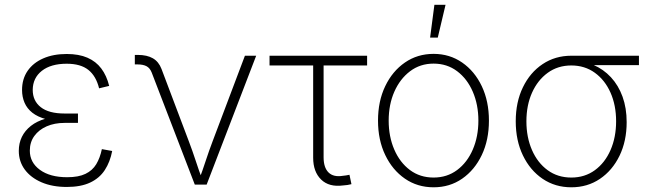

<svg xmlns="http://www.w3.org/2000/svg" viewBox="-20 -777 2728 808"><path d="M261.2 9.8Q200.2 9.8 154.8 -9.8Q109.4 -29.3 84.2 -63.5Q59.1 -97.7 59.1 -142.1Q59.1 -174.3 72 -200.9Q85 -227.5 110.1 -247.3Q135.3 -267.1 172.4 -277.8Q209.5 -288.6 257.8 -288.6H308.1V-259.8H251.5Q209.5 -259.8 176.5 -245.4Q143.6 -231 124.5 -204.8Q105.5 -178.7 105.5 -143.1Q105.5 -93.3 147.9 -62.3Q190.4 -31.2 262.7 -31.2Q310.5 -31.2 339.8 -45.4Q369.1 -59.6 385 -85.9Q400.9 -112.3 408.7 -149.4L452.1 -141.6Q443.4 -95.7 421.1 -61.5Q398.9 -27.3 359.6 -8.8Q320.3 9.8 261.2 9.8ZM257.8 -266.1Q208.5 -266.1 173.3 -275.6Q138.2 -285.2 116 -302.7Q93.8 -320.3 83.3 -344.7Q72.8 -369.1 72.8 -398.4Q72.8 -444.8 96.2 -478.8Q119.6 -512.7 161.9 -531.2Q204.1 -549.8 260.7 -549.8Q312 -549.8 347.9 -534.2Q383.8 -518.6 406.2 -488.8Q428.7 -459 439.5 -415.5L397 -405.3Q384.3 -457 351.8 -482.9Q319.3 -508.8 260.7 -508.8Q194.3 -508.8 156.2 -479Q118.2 -449.2 117.7 -398.9Q117.7 -352.5 151.6 -325.9Q185.5 -299.3 251.5 -299.3H308.1V-266.1Z M799.8 0 618.2 -472.2Q610.8 -490.7 596.7 -498.3Q582.5 -505.9 559.1 -505.9H547.4V-545.9H560.1Q598.6 -545.9 623.3 -531.7Q647.9 -517.6 659.7 -486.8L774.4 -183.1Q790 -142.1 803.5 -100.8Q816.9 -59.6 832 -19.5H817.4Q832.5 -59.6 845.9 -100.8Q859.4 -142.1 875 -183.1L1010.7 -542.5H1058.1L849.6 0Z M1423.8 3.4Q1364.7 11.2 1331.3 -21.5Q1297.9 -54.2 1297.9 -113.3V-501.5H1114.3V-542.5H1524.9V-501.5H1341.8V-115.2Q1341.8 -71.8 1362.5 -51.3Q1383.3 -30.8 1422.4 -37.1Q1428.7 -37.6 1436.3 -38.8Q1443.8 -40 1450.7 -41.5L1459 -2Q1451.7 0 1442.4 1.5Q1433.1 2.9 1423.8 3.4Z M1804.7 11.2Q1736.8 11.2 1684.1 -25.1Q1631.3 -61.5 1601.1 -124.8Q1570.8 -188 1570.8 -269.5Q1570.8 -351.1 1601.1 -414.3Q1631.3 -477.5 1684.1 -513.9Q1736.8 -550.3 1804.7 -550.3Q1872.1 -550.3 1924.8 -513.9Q1977.5 -477.5 2007.6 -414.1Q2037.6 -350.6 2037.6 -269.5Q2037.6 -188 2007.6 -124.8Q1977.5 -61.5 1925 -25.1Q1872.6 11.2 1804.7 11.2ZM1804.7 -29.8Q1861.3 -29.8 1903.8 -61.5Q1946.3 -93.3 1969.7 -147.7Q1993.2 -202.1 1993.2 -269.5Q1993.2 -336.4 1969.7 -390.9Q1946.3 -445.3 1903.8 -477.3Q1861.3 -509.3 1804.7 -509.3Q1748 -509.3 1705.6 -477.1Q1663.1 -444.8 1639.4 -390.9Q1615.7 -336.9 1615.7 -269.5Q1615.7 -202.1 1639.2 -147.7Q1662.6 -93.3 1705.1 -61.5Q1747.6 -29.8 1804.7 -29.8ZM1790 -618.7 1808.1 -756.8H1855L1822.3 -618.7Z M2384.3 11.2Q2316.4 11.2 2263.7 -24.4Q2210.9 -60.1 2180.7 -122.8Q2150.4 -185.5 2150.4 -266.6Q2150.4 -347.7 2180.7 -409.9Q2210.9 -472.2 2263.7 -507.3Q2316.4 -542.5 2384.3 -542.5H2668.9V-502.9H2444.3L2384.3 -501.5Q2327.6 -501.5 2285.2 -470.7Q2242.7 -439.9 2219 -387Q2195.3 -334 2195.3 -266.6Q2195.3 -199.2 2218.8 -145.5Q2242.2 -91.8 2284.7 -60.8Q2327.1 -29.8 2384.3 -29.8Q2440.9 -29.8 2483.4 -60.8Q2525.9 -91.8 2549.3 -145.5Q2572.8 -199.2 2572.8 -266.6Q2572.8 -334 2549.3 -387Q2525.9 -439.9 2483.4 -470.7Q2440.9 -501.5 2384.3 -501.5V-522Q2434.6 -522 2477.1 -503.9Q2519.5 -485.8 2551 -451.9Q2582.5 -418 2599.9 -370.1Q2617.2 -322.3 2617.2 -262.7Q2617.2 -183.6 2587.2 -121.6Q2557.1 -59.6 2504.6 -24.2Q2452.1 11.2 2384.3 11.2Z"/></svg>

Font: Inter 16pt ExtraLight
Style: Regular
Weight: 250
Version: Version 4.001;git-66647c0bb